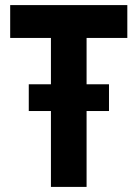

<svg xmlns="http://www.w3.org/2000/svg" viewBox="-20 -734 540 754"><path d="M408 -298V-403H320V-585H480V-714H20V-585H180V-403H93V-298H180V0H320V-298Z"/></svg>

Font: Noto Sans Mono UI Condensed ExtraBold
Style: Regular
Weight: 800
Width: 3
Designer: Monotype Design team
Foundry: Monotype Imaging Inc.
Version: 1.000